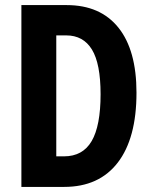

<svg xmlns="http://www.w3.org/2000/svg" viewBox="-20 -734 599 754"><path d="M516 -370Q516 -191 442.5 -95.5Q369 0 232 0H64V-714H242Q374 -714 445 -625.5Q516 -537 516 -370ZM375 -364Q375 -484 341 -539.5Q307 -595 240 -595H201V-120H231Q305 -120 340 -180Q375 -240 375 -364Z"/></svg>

Font: Noto Sans ExtraCondensed
Style: Bold
Weight: 700
Width: 2
Designer: Monotype Design Team
Foundry: Monotype Imaging Inc.
Version: Version 2.013; ttfautohint (v1.8.4.7-5d5b)